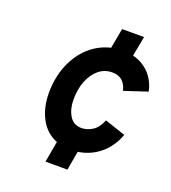

<svg xmlns="http://www.w3.org/2000/svg" viewBox="-133 -811 821 922"><g transform="rotate(20 278.0 -350.0)"><path d="M204.8 12 224 -95.2Q167 -117.8 137.1 -173.7Q107.2 -229.5 107.2 -304.8Q107.2 -379.9 132.3 -443.5Q157.5 -507.1 204 -550.8Q250.5 -594.4 314.2 -609.8L332.8 -712H445L426 -610.4Q477 -597.5 510.8 -561.6Q544.6 -525.7 555.6 -473.4L438 -434.4Q432 -463.9 413.1 -482.1Q394.1 -500.4 359.6 -500.4Q321.2 -500.4 291.8 -476Q262.3 -451.6 245.8 -409.6Q229.2 -367.5 229.2 -315Q229.2 -266.8 249.7 -232.7Q270.2 -198.6 311.2 -198.6Q339.2 -198.6 366.5 -215.4Q393.8 -232.3 410.2 -273.4L516.4 -238Q492.7 -173.2 444.8 -133.8Q396.8 -94.3 334 -85.2L317 12Z"/></g></svg>

Font: Overpass
Style: Italic
Weight: 400
Italic angle: -10°
Designer: Delve Withrington, Dave Bailey, Thomas Jockin
Foundry: Delve Fonts LLC
Version: Version 4.000